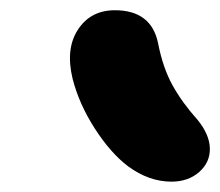

<svg xmlns="http://www.w3.org/2000/svg" viewBox="-20 -830 428 373"><path d="M313 -477.1Q269.5 -477.1 229 -506.8Q194.8 -532.7 164.3 -580.1Q133.8 -627.4 121.1 -676.8Q106.9 -735.4 131.6 -772.7Q156.2 -810.1 203.1 -810.1Q273.9 -810.1 287.1 -746.1Q296.4 -698.2 315.2 -664.3Q334 -630.4 363.8 -597.2Q387.2 -568.4 387.7 -541.5Q388.2 -514.6 366.9 -495.8Q345.7 -477.1 313 -477.1Z"/></svg>

Font: Shantell Sans Bouncy
Style: Bold Italic
Weight: 700
Italic angle: -11.31°
Designer: Stephen Nixon, Anya Danilova, Shantell Martin
Foundry: Arrow Type
Version: Version 1.006;[9816181b4]